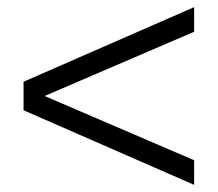

<svg xmlns="http://www.w3.org/2000/svg" viewBox="-20 -519 610 538"><path d="M46 -210V-290L524 -499V-430L105 -250L524 -70V-1Z"/></svg>

Font: Linguistics Pro
Style: Regular
Weight: 400
Designer: Stefan Peev, Context Ltd
Foundry: Stefan Peev, Context Ltd
Version: Version 001.000